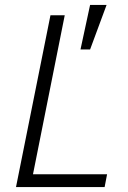

<svg xmlns="http://www.w3.org/2000/svg" viewBox="-20 -760 521 780"><path d="M405 0H45L185 -698H243L114 -52H415ZM413 -740 346 -559H307L346 -740Z"/></svg>

Font: IBM Plex Sans Light
Style: Italic
Weight: 300
Italic angle: -11.31°
Designer: Mike Abbink, Paul van der Laan, Pieter van Rosmalen
Foundry: Bold Monday
Version: Version 3.201